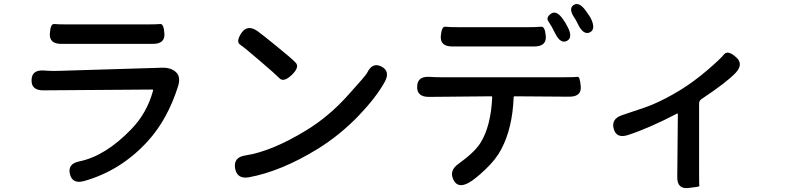

<svg xmlns="http://www.w3.org/2000/svg" viewBox="-20 -872 3970 967"><path d="M403 40Q344 56 332 4Q320 -47 379 -59Q511 -86 641 -221Q720 -302 751 -416Q752 -421 747 -421L198 -417Q137 -417 139 -469Q140 -521 201 -517L215 -516Q243 -514 271 -515L797 -531Q842 -532 867 -508Q892 -484 876 -435Q824 -272 727 -164Q591 -13 403 40ZM289 -651Q228 -651 231 -702Q234 -753 252.5 -751Q271 -749 324 -749H713Q769 -749 787 -751Q805 -753 808 -702Q811 -651 750 -651Z M1233 21Q1174 31 1164 -24Q1155 -80 1215 -89Q1348 -109 1523 -216Q1639 -287 1734 -394Q1822 -491 1829 -505Q1855 -560 1901 -537Q1947 -513 1918 -460Q1875 -382 1787 -290Q1693 -192 1580 -122Q1396 -9 1233 21ZM1450 -495Q1409 -456 1388 -477.5Q1367 -499 1293 -562Q1212 -632 1189.5 -647Q1167 -662 1196 -706Q1226 -750 1276 -716Q1288 -708 1366 -645Q1449 -578 1469.5 -556Q1490 -534 1450 -495Z M2338 50Q2284 78 2263 32Q2242 -13 2288 -46Q2370 -105 2399 -151Q2452 -234 2459 -382Q2459 -387 2454 -387L2140 -384Q2079 -384 2081 -436Q2082 -488 2142 -485Q2170 -483 2199 -483H2825Q2877 -483 2889 -485Q2901 -487 2905 -436Q2909 -385 2847 -385L2573 -387Q2567 -387 2567 -382Q2561 -227 2505 -121Q2478 -69 2424 -18Q2370 33 2338 50ZM2258 -638Q2197 -638 2200 -689Q2204 -740 2223 -737.5Q2242 -735 2294 -735H2632Q2686 -735 2705.5 -737.5Q2725 -740 2729 -689Q2732 -638 2671 -638ZM2835 -666Q2803 -650 2776 -704Q2757 -743 2742.5 -763.5Q2728 -784 2755 -803Q2783 -823 2817 -773Q2828 -758 2839 -736Q2867 -682 2835 -666ZM2951 -709Q2919 -694 2892 -748Q2879 -774 2876 -778Q2841 -827 2868 -846Q2896 -866 2931 -817Q2951 -789 2956 -779Q2982 -725 2951 -709Z M3446 75Q3390 81 3391 19L3394 -297Q3394 -302 3390 -300Q3248 -226 3143 -192Q3085 -173 3071 -223Q3057 -273 3113 -292L3217 -327Q3244 -336 3270 -347Q3337 -376 3405.5 -418Q3474 -460 3543 -519Q3608 -575 3626.5 -598Q3645 -621 3686 -585Q3727 -550 3685 -505Q3638 -456 3513 -373Q3501 -365 3501 -351V-14Q3501 61 3502 65Q3503 69 3446 75Z"/></svg>

Font: Resource Han Rounded JP Medium
Style: Regular
Weight: 500
Designer: Cyano Hao (round all glyphs); Ryoko NISHIZUKA 西塚涼子 (kana, bopomofo & ideographs); Paul D. Hunt (Latin, Greek & Cyrillic)
Foundry: Cyano Hao
Version: 0.990